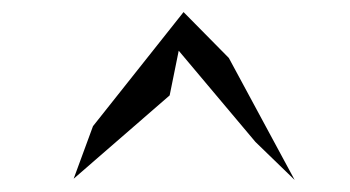

<svg xmlns="http://www.w3.org/2000/svg" viewBox="-20 -517 580 318"><path d="M102 -221 134 -308 284 -497 359 -421 468 -219 403 -282 276 -433 261 -359Z"/></svg>

Font: DM Serif Text
Style: Italic
Weight: 400
Italic angle: -12°
Designer: Colophon Foundry, Frank Grießhammer
Foundry: Colophon Foundry
Version: Version 5.100; ttfautohint (v1.8.2)